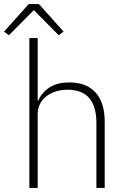

<svg xmlns="http://www.w3.org/2000/svg" viewBox="-47 -928 627 948"><path d="M98 0V-740H139V-431H142Q159 -471 197 -496Q235 -521 296 -521Q380 -521 425 -471Q470 -421 470 -327V0H429V-320Q429 -485 287 -485Q225 -485 182 -452.5Q139 -420 139 -361V0ZM120 -878 -3 -754 -27 -772 95 -908H145L267 -772L243 -754Z"/></svg>

Font: Anuphan ExtraLight
Style: Regular
Weight: 200
Designer: Cadson Demak
Version: Version 3.001